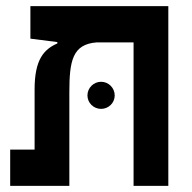

<svg xmlns="http://www.w3.org/2000/svg" viewBox="-20 -606 626 626"><path d="M528.8 0V-585.9H79.1V-480L167 -468.8V-464.4C123.5 -445.3 92.8 -412.6 92.8 -314.5V-118.2H13.2V0H206.1V-305.2C206.1 -407.7 216.3 -461.9 295.4 -467.8H415.5V0ZM309.6 -251C334 -251 354 -270.5 354 -294.9C354 -319.3 334 -339.4 309.6 -339.4C285.2 -339.4 265.1 -319.3 265.1 -294.9C265.1 -270.5 285.2 -251 309.6 -251Z"/></svg>

Font: Cascadia Code PL SemiBold
Style: Regular
Weight: 600
Monospace: yes
Designer: Aaron Bell
Foundry: Saja Typeworks
Version: Version 2404.023